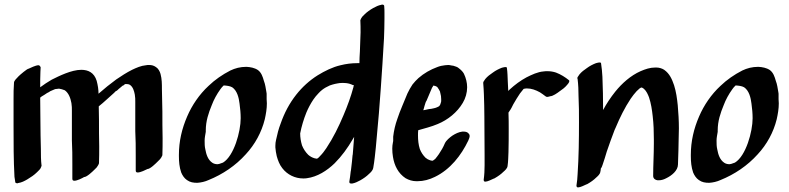

<svg xmlns="http://www.w3.org/2000/svg" viewBox="-20 -784 3434 836"><path d="M685 -396C685 -418 685 -440 679 -462C676 -473 669 -486 659 -492C649 -499 640 -501 629 -501C624 -501 620 -501 616 -500C594 -498 574 -489 555 -480C531 -468 508 -453 486 -438C460 -419 434 -398 409 -376C409 -394 406 -413 401 -432C390 -468 364 -480 334 -480C291 -480 237 -453 205 -437C188 -427 171 -416 155 -404C155 -428 155 -450 156 -472C156 -479 157 -485 157 -491C157 -492 153 -500 148 -500C135 -500 112 -488 105 -485C98 -485 67 -458 61 -452C52 -443 42 -433 41 -425C39 -401 39 -377 39 -353V-235C39 -162 39 -87 43 -14L46 5C46 6 46 8 47 11C49 13 51 14 55 14C56 14 58 14 59 13C74 11 87 4 99 -3C114 -12 129 -22 141 -34L151 -44C156 -49 159 -55 161 -62C158 -86 158 -111 158 -135C157 -175 156 -214 156 -254C156 -289 155 -323 155 -358C156 -362 169 -368 173 -371L185 -379C190 -381 195 -384 199 -387L220 -396L237 -398C245 -397 254 -394 262 -391C279 -379 287 -357 291 -335C293 -324 293 -312 293 -301V-173C295 -138 295 -104 295 -69V-6C295 1 298 3 304 3C316 3 338 -8 346 -13C358 -13 382 -36 391 -45L401 -55C405 -61 409 -66 411 -73C412 -97 412 -122 412 -146C411 -185 411 -224 411 -262C411 -282 410 -302 410 -321C433 -339 454 -360 476 -379L484 -387C490 -388 496 -397 501 -400L514 -411C518 -411 520 -415 522 -416L525 -418H532C537 -418 541 -417 545 -415C559 -406 564 -388 567 -372C569 -361 569 -351 569 -340V-213C571 -179 571 -143 571 -107V-42C571 -35 574 -33 580 -33C592 -33 614 -44 622 -48C634 -48 658 -72 667 -81L677 -91C681 -96 685 -102 687 -108C688 -133 688 -157 688 -182C687 -221 687 -260 687 -298Z M1129 -432C1124 -450 1118 -468 1103 -479C1088 -489 1070 -492 1053 -493C1026 -493 1004 -487 983 -477C948 -459 916 -437 888 -410C848 -373 816 -326 795 -277C772 -224 759 -169 759 -110V-104C759 -80 761 -56 769 -33C774 -21 782 -8 794 0C808 10 822 12 839 12C855 11 873 7 888 0C950 -25 1006 -63 1050 -112C1090 -155 1119 -208 1133 -265C1138 -288 1142 -310 1142 -334C1142 -341 1141 -346 1141 -352V-376C1141 -379 1140 -381 1140 -383C1137 -400 1135 -417 1129 -432ZM951 -76C935 -70 931 -69 927 -69C919 -69 911 -71 905 -75C885 -88 878 -112 874 -134C871 -146 871 -159 871 -172C871 -185 874 -197 876 -210V-216C876 -257 888 -292 902 -326C911 -350 924 -374 940 -396C944 -401 948 -407 954 -412C967 -411 980 -410 991 -404C1013 -389 1020 -358 1023 -333C1026 -311 1028 -291 1028 -269C1028 -211 999 -105 951 -76Z M1653 -756C1653 -757 1653 -759 1652 -761C1650 -763 1648 -764 1645 -764C1643 -764 1642 -764 1640 -763C1628 -761 1616 -755 1605 -749C1591 -741 1578 -732 1567 -721L1558 -712C1554 -707 1551 -702 1549 -696C1550 -679 1550 -661 1550 -643L1547 -559C1546 -543 1545 -526 1545 -509H1535C1511 -509 1487 -506 1463 -500C1428 -492 1394 -475 1363 -456C1328 -434 1296 -405 1270 -372C1240 -334 1218 -292 1202 -246C1193 -223 1187 -199 1182 -175C1180 -167 1179 -158 1179 -150V-142C1180 -129 1182 -117 1185 -104C1190 -86 1197 -67 1209 -52C1231 -23 1265 -7 1300 -7C1305 -7 1311 -7 1316 -8C1362 -14 1404 -41 1437 -73C1468 -104 1494 -140 1516 -178L1522 -188L1516 -112C1516 -110 1515 -109 1515 -107C1513 -89 1512 -69 1509 -50C1509 -47 1508 -45 1508 -42C1508 -40 1507 -39 1507 -37C1505 -22 1504 -7 1501 7C1501 13 1503 15 1509 15H1514C1526 13 1538 7 1549 1C1563 -7 1576 -16 1587 -27C1594 -33 1603 -42 1605 -52C1608 -68 1610 -84 1612 -101C1615 -128 1618 -155 1620 -182C1627 -254 1633 -326 1638 -399C1643 -471 1648 -544 1652 -617C1653 -645 1654 -673 1654 -702V-728C1654 -737 1654 -746 1653 -756ZM1476 -283C1455 -233 1431 -184 1401 -139C1393 -127 1384 -115 1374 -105C1371 -101 1367 -98 1364 -95C1362 -95 1361 -93 1359 -93L1349 -95C1339 -98 1330 -103 1322 -110C1310 -122 1301 -136 1295 -151C1290 -168 1287 -185 1287 -203C1293 -234 1302 -264 1314 -294C1322 -313 1332 -332 1344 -350C1351 -360 1358 -369 1366 -377C1371 -383 1377 -388 1383 -393C1388 -397 1393 -400 1398 -403L1416 -412C1424 -415 1432 -417 1440 -419C1444 -419 1444 -420 1445 -420C1454 -422 1463 -423 1472 -423C1482 -423 1493 -422 1503 -419L1511 -416C1514 -414 1518 -413 1521 -413C1520 -410 1519 -408 1519 -405C1508 -364 1493 -323 1476 -283Z M1993 -211C1977 -209 1963 -202 1949 -193C1938 -185 1923 -173 1917 -160C1910 -143 1901 -128 1891 -113C1886 -106 1881 -99 1875 -92L1867 -86C1866 -85 1863 -84 1862 -84L1853 -86C1846 -88 1839 -92 1833 -97C1822 -108 1814 -120 1808 -135C1802 -154 1800 -174 1800 -194C1800 -202 1800 -210 1801 -217C1828 -225 1858 -232 1886 -244C1930 -262 1971 -295 1995 -336C2007 -356 2014 -380 2014 -404C2014 -424 2009 -444 2000 -463C1995 -472 1988 -479 1979 -486C1972 -493 1962 -495 1953 -498C1947 -498 1939 -501 1932 -501C1926 -501 1922 -500 1918 -500C1907 -499 1894 -496 1884 -492C1854 -481 1826 -465 1802 -444C1793 -436 1784 -426 1776 -416C1767 -402 1761 -392 1754 -377C1739 -339 1722 -303 1710 -266C1701 -241 1695 -215 1692 -189V-171C1692 -167 1691 -166 1691 -165C1689 -155 1688 -146 1688 -137C1688 -125 1689 -113 1691 -101C1697 -63 1714 -29 1746 -8C1760 0 1776 5 1793 5H1798C1824 5 1850 -2 1874 -14C1940 -46 1988 -107 2019 -172C2022 -179 2025 -186 2025 -192C2025 -196 2024 -199 2021 -202C2016 -209 2007 -211 1999 -211ZM1901 -344C1901 -339 1898 -334 1897 -329L1894 -324C1893 -321 1885 -318 1883 -317C1875 -313 1865 -312 1857 -310C1847 -310 1833 -305 1823 -304C1824 -304 1832 -341 1837 -345L1862 -404C1865 -404 1865 -409 1865 -410C1866 -411 1867 -411 1868 -411C1870 -411 1873 -410 1874 -410C1878 -409 1881 -407 1884 -405C1889 -398 1893 -392 1896 -385C1896 -381 1897 -381 1897 -380C1900 -370 1901 -361 1901 -352Z M2416 -386C2428 -394 2440 -403 2449 -414C2451 -416 2459 -425 2459 -431C2459 -433 2458 -434 2457 -435C2441 -448 2422 -460 2401 -468C2389 -472 2377 -474 2364 -474C2358 -474 2352 -474 2347 -473C2321 -471 2296 -459 2272 -447C2246 -433 2222 -415 2200 -395L2193 -388L2191 -429C2190 -449 2190 -469 2187 -489C2187 -491 2184 -492 2181 -492C2175 -492 2166 -489 2165 -489C2152 -484 2138 -477 2126 -468C2114 -460 2102 -451 2093 -440L2087 -431C2085 -429 2084 -426 2084 -423C2086 -404 2086 -388 2087 -372C2088 -341 2089 -309 2089 -277C2089 -221 2090 -165 2090 -108V-65C2090 -44 2089 -22 2086 -1C2086 5 2089 7 2093 7C2103 7 2120 -2 2129 -6C2131 -6 2134 -8 2134 -8C2148 -16 2161 -25 2172 -36C2179 -42 2189 -51 2190 -61C2193 -81 2193 -101 2194 -122C2195 -155 2195 -188 2195 -222C2195 -246 2195 -270 2194 -294C2196 -296 2197 -298 2198 -300C2205 -309 2210 -320 2215 -330C2224 -346 2234 -362 2244 -377L2260 -397C2265 -398 2268 -399 2274 -399C2294 -399 2313 -392 2331 -382C2339 -377 2347 -371 2355 -365C2357 -363 2360 -362 2363 -362C2367 -362 2372 -364 2376 -365C2387 -365 2407 -379 2416 -386Z M2931 -326C2928 -355 2924 -385 2915 -413C2906 -439 2896 -463 2872 -480C2863 -486 2850 -490 2838 -490H2833C2810 -490 2790 -483 2769 -474C2726 -455 2688 -421 2659 -385C2639 -360 2621 -333 2606 -305C2606 -354 2605 -402 2603 -450C2602 -470 2600 -489 2597 -509C2597 -511 2594 -512 2591 -512C2585 -512 2576 -509 2575 -509C2562 -504 2548 -497 2536 -488C2524 -480 2512 -471 2503 -460L2497 -451C2495 -449 2494 -447 2494 -444C2494 -443 2494 -441 2495 -440C2498 -415 2499 -390 2499 -366C2501 -328 2501 -290 2501 -252C2501 -177 2500 -101 2495 -26C2494 -9 2493 7 2490 24C2490 30 2493 32 2497 32C2507 32 2524 23 2533 19C2535 19 2538 17 2538 17C2552 9 2565 0 2576 -11C2583 -17 2593 -26 2594 -36C2595 -40 2596 -45 2596 -50C2600 -55 2602 -61 2604 -67C2611 -86 2616 -105 2622 -124C2633 -156 2644 -187 2656 -218L2661 -229C2679 -272 2700 -315 2726 -354C2734 -366 2743 -377 2752 -387L2765 -399L2770 -402C2772 -403 2773 -403 2774 -403C2775 -403 2781 -400 2784 -397C2795 -387 2801 -373 2806 -360C2815 -333 2819 -305 2822 -278C2826 -244 2827 -211 2827 -177V-159C2827 -112 2824 -65 2824 -18C2824 -6 2834 0 2843 1H2849C2860 1 2872 -3 2881 -8C2904 -19 2932 -41 2932 -68C2932 -89 2934 -109 2934 -130C2934 -164 2936 -194 2936 -225C2936 -259 2934 -292 2931 -326Z M3358 -432C3353 -450 3347 -468 3332 -479C3317 -489 3299 -492 3282 -493C3255 -493 3233 -487 3212 -477C3177 -459 3145 -437 3117 -410C3077 -373 3045 -326 3024 -277C3001 -224 2988 -169 2988 -110V-104C2988 -80 2990 -56 2998 -33C3003 -21 3011 -8 3023 0C3037 10 3051 12 3068 12C3084 11 3102 7 3117 0C3179 -25 3235 -63 3279 -112C3319 -155 3348 -208 3362 -265C3367 -288 3371 -310 3371 -334C3371 -341 3370 -346 3370 -352V-376C3370 -379 3369 -381 3369 -383C3366 -400 3364 -417 3358 -432ZM3180 -76C3164 -70 3160 -69 3156 -69C3148 -69 3140 -71 3134 -75C3114 -88 3107 -112 3103 -134C3100 -146 3100 -159 3100 -172C3100 -185 3103 -197 3105 -210V-216C3105 -257 3117 -292 3131 -326C3140 -350 3153 -374 3169 -396C3173 -401 3177 -407 3183 -412C3196 -411 3209 -410 3220 -404C3242 -389 3249 -358 3252 -333C3255 -311 3257 -291 3257 -269C3257 -211 3228 -105 3180 -76Z"/></svg>

Font: Petaluma Script
Style: Regular
Weight: 400
Designer: Daniel Spreadbury
Foundry: Steinberg Media Technologies GmbH
Version: Version 1.10